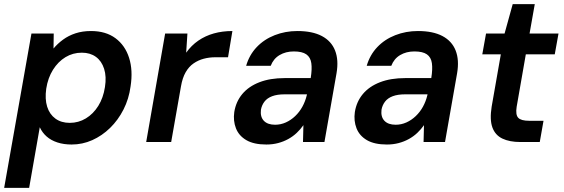

<svg xmlns="http://www.w3.org/2000/svg" viewBox="-35 -682 2707 922"><path d="M-15 220 116 -521H223L222 -449Q241 -472 267.5 -491.5Q294 -511 327.5 -522Q361 -533 402 -533Q473 -533 519.5 -498.5Q566 -464 585 -404Q604 -344 592 -267Q584 -207 558 -156Q532 -105 493.5 -67.5Q455 -30 408 -9Q361 12 309 12Q271 12 240.5 2Q210 -8 189 -26.5Q168 -45 156 -71L105 220ZM300 -92Q342 -92 377.5 -113.5Q413 -135 437 -173.5Q461 -212 469 -264Q477 -314 465 -351.5Q453 -389 425.5 -409Q398 -429 358 -429Q315 -429 279.5 -407.5Q244 -386 219.5 -347Q195 -308 187 -256Q180 -206 191.5 -169.5Q203 -133 231 -112.5Q259 -92 300 -92Z M667 0 758 -521H865L859 -429Q884 -464 917.5 -487Q951 -510 992 -521.5Q1033 -533 1081 -533L1060 -407H998Q970 -407 943.5 -400Q917 -393 894.5 -377.5Q872 -362 856.5 -335Q841 -308 834 -267L787 0Z M1244 12Q1184 12 1148 -9Q1112 -30 1098 -66Q1084 -102 1090 -144Q1098 -194 1128.5 -230.5Q1159 -267 1210.5 -287Q1262 -307 1332 -307H1457Q1464 -350 1460 -378.5Q1456 -407 1436 -421Q1416 -435 1376 -435Q1337 -435 1307.5 -417.5Q1278 -400 1265 -366H1147Q1162 -418 1197.5 -455.5Q1233 -493 1284 -513Q1335 -533 1393 -533Q1465 -533 1510.5 -509Q1556 -485 1574 -439.5Q1592 -394 1581 -330L1523 0H1420L1422 -81Q1408 -61 1390 -44Q1372 -27 1349.5 -14.5Q1327 -2 1300.5 5Q1274 12 1244 12ZM1286 -83Q1313 -83 1337.5 -94Q1362 -105 1382.5 -124.5Q1403 -144 1417 -169.5Q1431 -195 1438 -224L1439 -229H1331Q1296 -229 1272 -220Q1248 -211 1235 -194Q1222 -177 1218 -155Q1214 -121 1232 -102Q1250 -83 1286 -83Z M1823 12Q1763 12 1727 -9Q1691 -30 1677 -66Q1663 -102 1669 -144Q1677 -194 1707.5 -230.5Q1738 -267 1789.5 -287Q1841 -307 1911 -307H2036Q2043 -350 2039 -378.5Q2035 -407 2015 -421Q1995 -435 1955 -435Q1916 -435 1886.5 -417.5Q1857 -400 1844 -366H1726Q1741 -418 1776.5 -455.5Q1812 -493 1863 -513Q1914 -533 1972 -533Q2044 -533 2089.5 -509Q2135 -485 2153 -439.5Q2171 -394 2160 -330L2102 0H1999L2001 -81Q1987 -61 1969 -44Q1951 -27 1928.5 -14.5Q1906 -2 1879.5 5Q1853 12 1823 12ZM1865 -83Q1892 -83 1916.5 -94Q1941 -105 1961.5 -124.5Q1982 -144 1996 -169.5Q2010 -195 2017 -224L2018 -229H1910Q1875 -229 1851 -220Q1827 -211 1814 -194Q1801 -177 1797 -155Q1793 -121 1811 -102Q1829 -83 1865 -83Z M2464 0Q2412 0 2377.5 -16.5Q2343 -33 2329.5 -70Q2316 -107 2326 -170L2370 -421H2281L2299 -521H2388L2427 -662H2533L2508 -521H2647L2629 -421H2490L2446 -169Q2440 -131 2453.5 -116.5Q2467 -102 2506 -102H2575L2557 0Z"/></svg>

Font: DM Sans 10pt SemiBold
Style: Italic
Weight: 600
Italic angle: -10°
Version: Version 4.004;gftools[0.9.30]